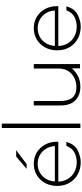

<svg xmlns="http://www.w3.org/2000/svg" viewBox="598 -1526 931 2168"><g transform="rotate(-90 1064.0 -441.5)"><path d="M547 -249H98Q100 -188 129 -140.5Q158 -93 207.5 -67Q257 -41 319 -41Q370 -41 421.5 -64.5Q473 -88 502 -158H546Q519 -62 448.5 -29Q378 4 318 4Q240 4 179 -30Q118 -64 83.5 -124Q49 -184 49 -261Q49 -337 81.5 -397.5Q114 -458 171 -492Q228 -526 299 -526Q370 -526 426.5 -492.5Q483 -459 515.5 -399Q548 -339 548 -263ZM299 -482Q244 -482 200 -457.5Q156 -433 129.5 -388.5Q103 -344 99 -288H499Q496 -344 469 -388Q442 -432 398 -457Q354 -482 299 -482ZM381 -725H453L296 -607H242Z M703 -887H753V0H703Z M1170 0Q1072 0 1015 -57Q958 -114 958 -221V-526H1008V-225Q1008 -137 1045.5 -91Q1083 -45 1163 -45Q1255 -45 1315 -100Q1375 -155 1375 -248V-526H1425V-4H1377V-96Q1350 -62 1296.5 -31Q1243 0 1170 0Z M2078 -249H1629Q1631 -188 1660 -140.5Q1689 -93 1738.5 -67Q1788 -41 1850 -41Q1901 -41 1952.5 -64.5Q2004 -88 2033 -158H2077Q2050 -62 1979.5 -29Q1909 4 1849 4Q1771 4 1710 -30Q1649 -64 1614.5 -124Q1580 -184 1580 -261Q1580 -337 1612.5 -397.5Q1645 -458 1702 -492Q1759 -526 1830 -526Q1901 -526 1957.5 -492.5Q2014 -459 2046.5 -399Q2079 -339 2079 -263ZM1830 -482Q1775 -482 1731 -457.5Q1687 -433 1660.5 -388.5Q1634 -344 1630 -288H2030Q2027 -344 2000 -388Q1973 -432 1929 -457Q1885 -482 1830 -482Z"/></g></svg>

Font: Hilab Light
Style: Regular
Weight: 300
Designer: Cristianderson Lima
Foundry: Cristianderson
Version: Version 1.0